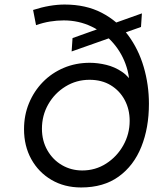

<svg xmlns="http://www.w3.org/2000/svg" viewBox="-20 -815 726 847"><path d="M86 -245Q86 -307 108 -360Q130 -413 169 -453Q208 -493 261 -515.5Q314 -538 376 -538Q411 -538 448.5 -529Q486 -520 518.5 -498Q551 -476 571 -437L549 -395Q557 -460 538.5 -519Q520 -578 480 -624.5Q440 -671 383.5 -698Q327 -725 261 -725Q231 -725 200.5 -720Q170 -715 139 -704L126 -771Q163 -783 198 -789Q233 -795 265 -795Q359 -795 429 -758.5Q499 -722 545 -660Q591 -598 614 -519.5Q637 -441 637 -357Q637 -251 603.5 -167.5Q570 -84 503.5 -36Q437 12 338 12Q264 12 207 -21.5Q150 -55 118 -113Q86 -171 86 -245ZM552 -282Q552 -333 530 -374Q508 -415 468.5 -439Q429 -463 375 -463Q317 -463 269 -433.5Q221 -404 193 -355Q165 -306 165 -247Q165 -194 189 -152Q213 -110 253.5 -86.5Q294 -63 343 -63Q401 -63 448.5 -93.5Q496 -124 524 -174Q552 -224 552 -282ZM296 -588 300 -647 606 -756 602 -696Z"/></svg>

Font: Kosmopol Plus Jakarta Sans Italic It
Style: Regular
Weight: 400
Italic angle: -8.04999°
Designer: Gumpita Rahayu
Foundry: Tokotype
Version: Version 2.006